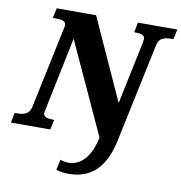

<svg xmlns="http://www.w3.org/2000/svg" viewBox="-123 -806 1075 1138"><g transform="rotate(10 414.0 -237.0)"><path d="M365 240C494 240 582 168 618 -5L744 -602C753 -647 789 -654 827 -654H839L852 -714H615L603 -654H608C641 -654 667 -650 667 -624C667 -620 666 -614 663 -598L585 -225L363 -714H126L113 -654H126C165 -654 192 -650 192 -624C192 -620 191 -612 186 -591L85 -112C75 -67 39 -60 1 -60H-12L-24 0H213L226 -60H220C191 -60 161 -64 161 -90C161 -94 163 -104 167 -123L256 -554L509 -3C479 138 410 175 353 175C337 175 319 172 304 166L290 229C312 236 340 240 365 240Z"/></g></svg>

Font: Noto Serif SemiCondensed Black
Style: Italic
Weight: 900
Width: 4
Italic angle: -12°
Designer: Monotype Design Team
Foundry: Monotype Imaging Inc.
Version: Version 2.014